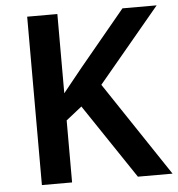

<svg xmlns="http://www.w3.org/2000/svg" viewBox="-52 -763 750 811"><g transform="rotate(-5 323.5 -357.0)"><path d="M647 0H500L288 -316L221 -263V0H93V-714H221V-378Q241 -403 262 -429Q283 -455 304 -481L497 -714H642L380 -400Z"/></g></svg>

Font: Noto Sans Gujarati UI SemiBold
Style: Regular
Weight: 600
Designer: Jelle Bosma - Monotype Design Team, Universal Thirst
Foundry: Monotype Imaging Inc.
Version: Version 2.106; ttfautohint (v1.8.4.7-5d5b)